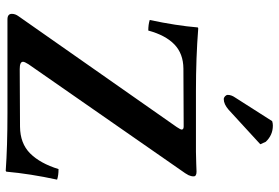

<svg xmlns="http://www.w3.org/2000/svg" viewBox="-168 -780 954 657"><g transform="rotate(90 308.5 -451.0)"><path d="M26.9 -15.1Q26.9 -26.9 35.2 -38.1L414.1 -579.1Q422.9 -592.3 422.9 -596.2Q422.9 -603 412.1 -603L213.9 -602.1Q163.1 -601.6 131.6 -571.3Q100.1 -541 84 -481.9Q64 -481.9 47.9 -486.8Q67.4 -579.1 73.2 -649.9Q73.2 -652.8 77.1 -652.8Q176.3 -645 291 -645H499Q515.6 -645 539.3 -646Q563 -647 566.9 -647Q583 -647 583 -637.2Q583 -628.4 578.9 -619.6Q574.7 -610.8 560.1 -590.8L199.2 -71.8Q190.9 -58.6 190.9 -53.2Q190.9 -42 215.8 -42L413.1 -43Q470.2 -43.5 504.4 -77.6Q538.6 -111.8 558.1 -174.8Q579.6 -174.8 594.2 -169.9Q574.2 -77.6 566.9 3.9Q564.9 5.9 564 5.9Q480.5 0 367.2 0H45.9Q26.9 0 26.9 -15.1ZM394 -905.8Q401.4 -908.2 409.2 -908.2Q441.9 -908.2 464.8 -883.8L473.1 -865.2L355 -756.8Q335.9 -740.2 318.8 -740.2Q313.5 -740.2 308.8 -744.6Q304.2 -749 304.2 -753.9Q304.2 -766.1 313 -778.8Z"/></g></svg>

Font: Common Serif SemiBold
Style: Regular
Weight: 600
Designer: Philipp H. Poll, Khaled Hosny
Foundry: Stefan Peev, Context Ltd.
Version: Version 1.026